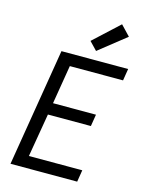

<svg xmlns="http://www.w3.org/2000/svg" viewBox="-142 -1071 884 1157"><g transform="rotate(15 300.0 -493.0)"><path d="M40 0 161 -735H577L565 -661H233L193 -419H461L449 -345H181L135 -74H468L456 0ZM362 -790 314 -840 472 -986 531 -924Z"/></g></svg>

Font: Iosevka Curly Extended Oblique
Style: Regular
Weight: 400
Width: 7
Italic angle: -9°
Monospace: yes
Designer: Belleve Invis
Foundry: Belleve Invis
Version: Version 11.1.0; ttfautohint (v1.8.3)